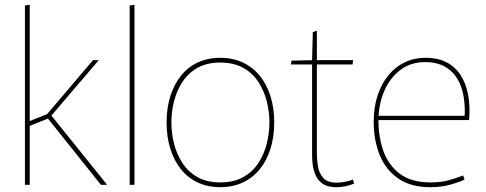

<svg xmlns="http://www.w3.org/2000/svg" viewBox="-20 -771 2028 801"><path d="M84 -748 104 -751V-266L182 -297L168 -285L368 -520H392L186 -279L187 -298L427 0H401L174 -284L187 -279L104 -246V0H84Z M521 -748 541 -751V0H521Z M899 10Q848 10 806.5 -9Q765 -28 736 -63.5Q707 -99 691 -149Q675 -199 675 -260Q675 -321 691 -371Q707 -421 736 -456.5Q765 -492 806.5 -511Q848 -530 899 -530Q950 -530 991.5 -511Q1033 -492 1062.5 -456.5Q1092 -421 1108 -371Q1124 -321 1124 -260Q1124 -199 1108 -149Q1092 -99 1062.5 -63.5Q1033 -28 991.5 -9Q950 10 899 10ZM899 -10Q955 -10 994.5 -32Q1034 -54 1058 -91Q1082 -128 1093 -172Q1104 -216 1104 -260Q1104 -304 1093 -348Q1082 -392 1058 -429Q1034 -466 994.5 -488Q955 -510 899 -510Q843 -510 804 -488Q765 -466 741 -429Q717 -392 706 -348Q695 -304 695 -260Q695 -216 706 -172Q717 -128 741 -91Q765 -54 804 -32Q843 -10 899 -10Z M1383 10Q1348 10 1327.5 -3.5Q1307 -17 1297.5 -38Q1288 -59 1285 -81Q1282 -103 1282 -121V-502H1194L1196 -518L1282 -520L1285 -637L1302 -643V-520H1453L1451 -502H1302V-127Q1302 -104 1306.5 -76.5Q1311 -49 1328.5 -29Q1346 -9 1384 -9Q1403 -9 1421.5 -13Q1440 -17 1453 -22L1457 -5Q1441 2 1422 6Q1403 10 1383 10Z M1775 10Q1693 10 1640.5 -27Q1588 -64 1563.5 -125.5Q1539 -187 1539 -262Q1539 -323 1555 -372Q1571 -421 1600 -456.5Q1629 -492 1668.5 -511Q1708 -530 1756 -530Q1805 -530 1841 -512Q1877 -494 1900 -460Q1923 -426 1932.5 -378Q1942 -330 1937 -270H1554L1559 -274Q1558 -205 1578 -145Q1598 -85 1646 -47.5Q1694 -10 1776 -10Q1824 -10 1859.5 -21Q1895 -32 1912 -39L1918 -22Q1899 -12 1860 -1Q1821 10 1775 10ZM1555 -288H1918Q1919 -294 1919 -299.5Q1919 -305 1919 -307Q1919 -374 1899.5 -419.5Q1880 -465 1843.5 -488.5Q1807 -512 1754 -512Q1693 -512 1649.5 -478.5Q1606 -445 1583 -391Q1560 -337 1559 -275Z"/></svg>

Font: Murecho Thin
Style: Regular
Weight: 100
Designer: Neil Summerour
Foundry: Positype
Version: Version 1.010